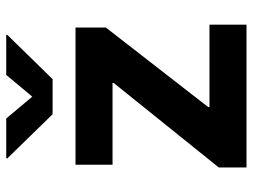

<svg xmlns="http://www.w3.org/2000/svg" viewBox="-117 -690 807 613"><g transform="rotate(-90 286.5 -383.5)"><path d="M58.4 0V-88.6L327.9 -423.7V-427.7H67.1V-545.9H505V-448.9L251.1 -122.2V-118.2H514.2V0ZM214.7 -767.1 284.4 -684 353.8 -767.1H481.5V-763.5L340.4 -619.1H228.2L87.4 -763.5V-767.1Z"/></g></svg>

Font: Inter Variable LoSnoCo
Style: Regular
Weight: 400
Designer: Rasmus Andersson
Foundry: rsms
Version: Version 4.000;git-a52131595; featfreeze: case,dlig,ss01,ss02